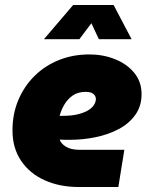

<svg xmlns="http://www.w3.org/2000/svg" viewBox="-20 -749 599 769"><path d="M296 0Q219 0 159 -27Q99 -54 64.5 -105Q30 -156 30 -227Q30 -293 53.5 -348.5Q77 -404 118.5 -445Q160 -486 216 -508.5Q272 -531 338 -531Q393 -531 440.5 -512Q488 -493 517.5 -457.5Q547 -422 547 -372Q547 -324 522 -289Q497 -254 455.5 -232Q414 -210 363 -199.5Q312 -189 259 -189Q249 -189 239 -189Q229 -189 219 -190Q224 -174 244 -161.5Q264 -149 299 -149H478L454 0ZM219 -285Q222 -285 225 -285Q228 -285 231 -285Q269 -285 295 -292Q321 -299 336 -309Q351 -319 357.5 -330.5Q364 -342 364 -352Q364 -364 354.5 -372.5Q345 -381 323 -381Q291 -381 270.5 -366Q250 -351 238 -330.5Q226 -310 221 -292Q220 -290 219.5 -288Q219 -286 219 -285ZM156 -592 273 -729H435L507 -592H376L346 -656L298 -592Z"/></svg>

Font: MuseoModerno Black
Style: Italic
Weight: 900
Italic angle: -9°
Designer: Pablo Cosgaya, Héctor Gatti, Marcela Romero, and the Authors of The MuseoModerno Project.
Foundry: Omnibus-Type Team
Version: Version 1.003